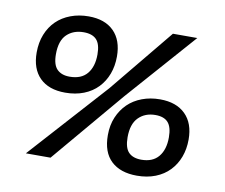

<svg xmlns="http://www.w3.org/2000/svg" viewBox="-65 -609 819 698"><g transform="rotate(10 344.5 -260.0)"><path d="M611 -521 385 -265 161 0H70L328 -286L521 -521ZM172 -242Q111 -242 78 -275Q45 -308 45 -368Q45 -405 57 -435Q69 -465 90.5 -486Q112 -507 142.5 -518.5Q173 -530 209 -530Q269 -530 302 -497Q335 -464 335 -404Q335 -369 324 -339.5Q313 -310 292 -288Q271 -266 240.5 -254Q210 -242 172 -242ZM178 -302Q221 -302 242.5 -328Q264 -354 264 -399Q264 -437 248.5 -453.5Q233 -470 201 -470Q163 -470 139 -447Q115 -424 115 -374Q115 -335 131.5 -318.5Q148 -302 178 -302ZM481 10Q420 10 386 -22Q352 -54 352 -117Q352 -154 364.5 -183.5Q377 -213 398.5 -234Q420 -255 450.5 -266.5Q481 -278 517 -278Q577 -278 610.5 -245Q644 -212 644 -152Q644 -117 633 -87.5Q622 -58 601 -36Q580 -14 549.5 -2Q519 10 481 10ZM487 -50Q529 -50 550.5 -76Q572 -102 572 -147Q572 -185 557 -202Q542 -219 510 -219Q472 -219 448 -195Q424 -171 424 -122Q424 -83 440 -66.5Q456 -50 487 -50Z"/></g></svg>

Font: Zilla Slab Medium
Style: Regular
Weight: 500
Designer: Typotheque.com
Foundry: Typotheque type foundry
Version: Version 1.1; 2017